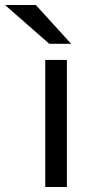

<svg xmlns="http://www.w3.org/2000/svg" viewBox="-98 -752 372 772"><path d="M84 0V-511H171V0ZM100 -576 -78 -732H46L188 -576Z"/></svg>

Font: Undotted
Style: Regular
Weight: 400
Designer: Delve Withrington, Dave Bailey, Thomas Jockin
Foundry: Delve Fonts LLC
Version: Version 4.000